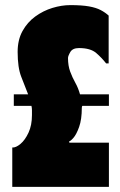

<svg xmlns="http://www.w3.org/2000/svg" viewBox="-20 -731 468 751"><path d="M34 -362V-317H103Q105 -309 105 -300Q105 -291 105 -281Q105 -241 91.5 -212Q78 -183 60 -168Q42 -153 28 -154V0H406V-173H251V-179Q255 -178 267 -191.5Q279 -205 289.5 -234.5Q300 -264 300 -309Q300 -311 300.5 -313.5Q301 -316 302 -317H406V-362H293Q286 -387 274.5 -407.5Q263 -428 254.5 -451Q246 -474 246 -504Q246 -512 255 -527.5Q264 -543 289 -543Q334 -543 356.5 -523.5Q379 -504 395 -483H405V-670Q392 -682 374 -691.5Q356 -701 328 -706Q300 -711 255 -711Q221 -711 185 -700Q149 -689 118 -666.5Q87 -644 68 -609.5Q49 -575 49 -528Q49 -467 63 -431Q77 -395 90 -362Z"/></svg>

Font: Phudu Black
Style: Regular
Weight: 900
Version: Version 1.005;gftools[0.9.23]